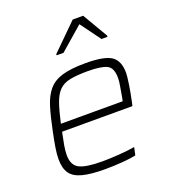

<svg xmlns="http://www.w3.org/2000/svg" viewBox="-137 -841 838 949"><g transform="rotate(-20 282.0 -367.0)"><path d="M254 8Q179 8 135 -3.5Q91 -15 72 -42Q53 -69 53 -117Q53 -143 58.5 -177Q64 -211 73 -254Q88 -328 103.5 -378.5Q119 -429 145.5 -460Q172 -491 218 -504.5Q264 -518 340 -518Q439 -518 476 -493Q513 -468 513 -404Q513 -388 506.5 -345Q500 -302 490 -256L486 -239H116Q108 -202 103 -173Q98 -144 98 -122Q98 -70 132 -51.5Q166 -33 253 -33Q292 -33 340.5 -36.5Q389 -40 425 -46L416 -5Q388 1 342.5 4.5Q297 8 254 8ZM124 -278H449L453 -297Q458 -328 462.5 -352.5Q467 -377 467 -395Q467 -449 436 -463Q405 -477 338 -477Q281 -477 245 -470Q209 -463 187.5 -442Q166 -421 152 -381.5Q138 -342 124 -278ZM220 -603V-609L355 -742H410L488 -609L487 -603H456L378 -709L256 -603Z"/></g></svg>

Font: Saira ExtraLight
Style: Italic
Weight: 200
Italic angle: -12°
Designer: Hector Gatti with collaboration of the Omnibus-Type team
Foundry: Omnibus-Type
Version: Version 1.100; ttfautohint (v1.8.3)